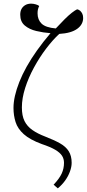

<svg xmlns="http://www.w3.org/2000/svg" viewBox="-20 -800 476 1053"><path d="M297 233 274 213Q306 179 318.5 151.5Q331 124 331 93Q331 71 320 54Q309 37 283 21.5Q257 6 209 -10Q144 -34 110.5 -64Q77 -94 65.5 -130.5Q54 -167 54 -208Q54 -239 62 -274.5Q70 -310 86 -350.5Q102 -391 126 -434Q150 -477 183 -523.5Q216 -570 257 -618Q217 -621 179 -630Q141 -639 116 -660Q91 -681 91 -719Q91 -738 98 -751Q105 -764 118.5 -772Q132 -780 151 -780Q163 -780 176.5 -776Q190 -772 195 -767Q193 -763 191 -758Q189 -753 188 -748Q187 -743 186.5 -738Q186 -733 186 -727Q186 -692 208 -670.5Q230 -649 286 -644Q312 -672 334 -694Q356 -716 374 -730Q392 -744 403 -749Q413 -747 420 -740.5Q427 -734 431.5 -724.5Q436 -715 436 -701Q436 -684 428 -669Q420 -654 403.5 -642Q387 -630 362.5 -623Q338 -616 305 -614Q270 -582 233.5 -534Q197 -486 166.5 -430Q136 -374 118 -317.5Q100 -261 100 -211Q100 -165 114.5 -136Q129 -107 157.5 -87Q186 -67 228 -51Q277 -32 309 -14Q341 4 357 29.5Q373 55 373 93Q373 115 363.5 141Q354 167 337 190.5Q320 214 297 233Z"/></svg>

Font: Literata 18pt ExtraLight
Style: Italic
Weight: 250
Italic angle: -2°
Designer: Latin by Veronika Burian and Jose Scaglione. Greek by Irene Vlachou. Cyrillic by Vera Evstafieva
Foundry: TypeTogether
Version: Version 3.103;gftools[0.9.29]